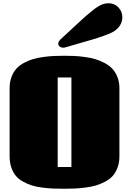

<svg xmlns="http://www.w3.org/2000/svg" viewBox="-20 -1141 793 1180"><path d="M39.1 0ZM354.5 -901.4Q371.6 -917 415.5 -957.8Q459.5 -998.5 483.6 -1020.8Q507.8 -1043 538.3 -1068.1Q568.8 -1093.3 585.9 -1103Q617.2 -1121.1 647 -1121.1Q683.6 -1121.1 707.8 -1095.5Q731.9 -1069.8 731.9 -1034.2Q731.9 -1008.8 717.8 -985.4Q703.6 -961.9 675.3 -945.3Q657.7 -935.1 620.6 -921.9Q583.5 -908.7 550 -898.7Q516.6 -888.7 462.9 -873.5Q409.2 -858.4 384.3 -850.6Q377.4 -848.1 368.7 -848.1Q355.5 -848.1 346.7 -855Q337.9 -861.8 337.9 -872.1Q337.9 -886.7 354.5 -901.4ZM375 19Q335.9 19 306.6 17.8Q277.3 16.6 240.5 12Q203.6 7.3 176.8 -1Q149.9 -9.3 122.6 -24.2Q95.2 -39.1 77.9 -59.6Q60.5 -80.1 49.8 -111.1Q39.1 -142.1 39.1 -180.7V-598.6Q39.1 -636.2 50.3 -666.7Q61.5 -697.3 79.6 -717.8Q97.7 -738.3 125.2 -753.4Q152.8 -768.6 180.7 -777.1Q208.5 -785.6 244.4 -790.5Q280.3 -795.4 309.8 -796.9Q339.4 -798.3 375 -798.3Q408.2 -798.3 436 -797.1Q463.9 -795.9 500 -791Q536.1 -786.1 564.5 -777.8Q592.8 -769.5 621.8 -754.4Q650.9 -739.3 670.2 -718.8Q689.5 -698.2 701.7 -667.5Q713.9 -636.7 713.9 -598.6V-180.7Q713.9 -142.1 702.4 -111.3Q690.9 -80.6 672.9 -60.1Q654.8 -39.6 626.5 -24.7Q598.1 -9.8 570.8 -1.5Q543.5 6.8 506.3 11.5Q469.2 16.1 440.7 17.6Q412.1 19 375 19ZM334.5 -114.7H418.9V-665H334.5Z"/></svg>

Font: Coda
Style: Heavy
Weight: 800
Version: Version 2.000; ttfautohint (v0.8) -r 50 -G 200 -x